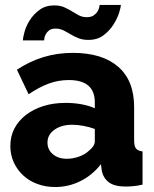

<svg xmlns="http://www.w3.org/2000/svg" viewBox="-20 -750 626 780"><path d="M22 -157.2Q22 -196.3 38.6 -228Q55.2 -259.8 85.2 -283Q115.2 -306.2 156 -319.1Q196.8 -332 247.1 -332Q280.3 -332 311 -326.4Q341.8 -320.8 365.2 -310.1V-334Q365.2 -424.8 259.8 -424.8Q216.8 -424.8 178 -410.4Q139.2 -396 96.2 -367.2L48.8 -466.8Q100.6 -501 156.7 -518.1Q212.9 -535.2 275.9 -535.2Q395 -535.2 460 -479Q524.9 -422.9 524.9 -314.9V-180.2Q524.9 -156.2 532.5 -146.7Q540 -137.2 559.1 -134.8V0Q538.1 4.9 521 6.3Q503.9 7.8 490.2 7.8Q445.3 7.8 422.1 -9.5Q398.9 -26.9 393.1 -59.1L390.1 -83Q355 -38.1 306.6 -14.2Q258.3 9.8 204.1 9.8Q165 9.8 131.6 -2.7Q98.1 -15.1 74 -37.6Q49.8 -60.1 35.9 -90.6Q22 -121.1 22 -157.2ZM73.2 -585.9Q73.2 -597.2 79.6 -620.6Q85.9 -644 101.1 -668Q116.2 -691.9 140.6 -710Q165 -728 200.2 -728Q224.1 -728 241 -720.5Q257.8 -712.9 272.5 -703.9Q287.1 -694.8 301 -687.5Q314.9 -680.2 333 -680.2Q350.1 -680.2 360.6 -687.5Q371.1 -694.8 376.5 -703.9Q381.8 -712.9 383.3 -720.9Q384.8 -729 384.8 -730H471.2Q471.2 -722.2 464.1 -699Q457 -675.8 441.4 -650.9Q425.8 -626 400.9 -606.9Q376 -587.9 338.9 -587.9Q315.9 -587.9 298.3 -595Q280.8 -602.1 265.9 -611.1Q251 -620.1 237.1 -627Q223.1 -633.8 206.1 -633.8Q189 -633.8 179.9 -627Q170.9 -620.1 166 -611.1Q161.1 -602.1 160.2 -594.5Q159.2 -586.9 159.2 -585.9ZM172.9 -170.9Q172.9 -142.1 194.8 -123.5Q216.8 -105 251 -105Q276.9 -105 301.5 -114Q326.2 -123 341.8 -138.2Q364.7 -156.2 365.2 -175.8V-226.1Q344.2 -233.9 319.6 -238.5Q294.9 -243.2 273.9 -243.2Q230 -243.2 201.4 -223.1Q172.9 -203.1 172.9 -170.9Z"/></svg>

Font: Raleway ExtraBold
Style: Regular
Weight: 800
Designer: Matt McInerney, Pablo Impallari, Rodrigo Fuenzalida
Foundry: Matt McInerney, Pablo Impallari, Rodrigo Fuenzalida
Version: Version 3.000g; ttfautohint (v1.5) -l 8 -r 28 -G 28 -x 14 -D